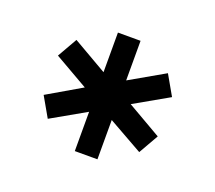

<svg xmlns="http://www.w3.org/2000/svg" viewBox="-75 -834 643 574"><g transform="rotate(20 246.0 -547.5)"><path d="M211 -359V-484L102 -422L66 -485L174 -548L66 -610L102 -673L211 -610V-736H283V-610L393 -673L429 -610L320 -548L429 -485L393 -422L283 -484V-359Z"/></g></svg>

Font: Rethink Sans SemiBold
Style: Regular
Weight: 600
Designer: The Rethink Sans project authors (Hans Thiessen). DM Sans designed by Colophon Foundry.
Foundry: Rethink Communications LLC
Version: Version 1.001